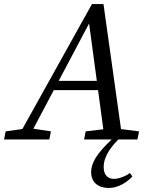

<svg xmlns="http://www.w3.org/2000/svg" viewBox="-49 -690 745 950"><path d="M-29 0H195L203 -40L104 -55H86L-21 -40L-29 0ZM33 0H88L403 -595H389L469 0H557L463 -670H406L33 0ZM195 -244H481L494 -290H209L195 -244ZM367 0H631L639 -40L520 -55H502L375 -40L367 0ZM402 162C402 210 434 240 491 240C535 240 580 212 606 183L594 166C571 183 539 195 514 195C485 195 464 176 464 137C464 79 506 29 550 -13H517C464 38 402 96 402 162Z"/></svg>

Font: Source Serif Variable
Style: Italic
Weight: 389
Italic angle: -12°
Designer: Frank Grießhammer
Foundry: Adobe Systems Incorporated
Version: Version 3.001;hotconv 1.0.111;makeotfexe 2.5.65597